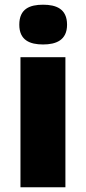

<svg xmlns="http://www.w3.org/2000/svg" viewBox="-20 -796 365 816"><path d="M163 -776C107 -776 62 -759 62 -691C62 -625 107 -607 163 -607C218 -607 265 -625 265 -691C265 -759 218 -776 163 -776ZM258 -553H67V0H258Z"/></svg>

Font: Noto Sans Lao Looped Black
Style: Regular
Weight: 900
Designer: Mark Frömberg, Ben Mitchell
Foundry: The Fontpad Ltd
Version: Version 1.002